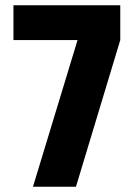

<svg xmlns="http://www.w3.org/2000/svg" viewBox="-20 -708 514 728"><path d="M31 -556H274L105 0H268L436 -556V-688H31Z"/></svg>

Font: Secuela Black
Style: Regular
Weight: 900
Designer: Fernando Haro
Foundry: deFharo
Version: Version 1.704